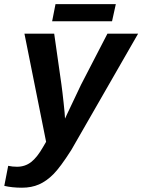

<svg xmlns="http://www.w3.org/2000/svg" viewBox="-62 -689 679 917"><path d="M43 207.5Q-3.9 207.5 -41.5 198.7L-22.9 103Q-2.9 107.4 19.5 107.4Q57.6 107.4 86.7 85Q115.7 62.5 144.5 11.7L158.2 -11.7L54.7 -528.3H196.8L231.4 -285.6Q233.4 -271 236.3 -247.1Q239.3 -223.1 241.9 -197.5Q244.6 -171.9 246.6 -151.1Q248.5 -130.4 248.5 -122.6Q251 -127.4 252.9 -131.8Q254.9 -136.2 256.8 -140.6L324.7 -283.7L451.2 -528.3H597.7L278.3 27.8Q225.6 110.4 193.4 142.6Q160.6 175.8 124.5 191.7Q88.4 207.5 43 207.5ZM491.2 -669.4 473.1 -587.4H187L203.1 -669.4Z"/></svg>

Font: Arimo
Style: Italic
Weight: 400
Italic angle: -12°
Designer: Steve Matteson
Foundry: Monotype Imaging Inc.
Version: Version 1.33